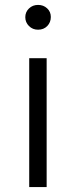

<svg xmlns="http://www.w3.org/2000/svg" viewBox="-20 -762 309 782"><path d="M99 0V-525H170V0ZM135 -641Q113 -641 98 -656Q83 -671 83 -692Q83 -713 98 -727.5Q113 -742 135 -742Q157 -742 172 -728Q187 -714 187 -693Q187 -671 172.5 -656Q158 -641 135 -641Z"/></svg>

Font: Modern
Style: Small
Weight: 400
Designer: Julieta Ulanovsky
Foundry: Julieta Ulanovsky
Version: Version 8.000